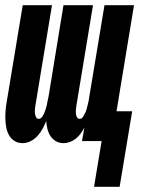

<svg xmlns="http://www.w3.org/2000/svg" viewBox="-20 -540 540 735"><path d="M340 175 369 0H294L303 -52Q297 -40 289 -29Q281 -18 270.5 -9.5Q260 -1 247.5 3.5Q235 8 223 8Q207 8 194 0.5Q181 -7 173 -19.5Q165 -32 161.5 -46.5Q158 -61 157 -77Q151 -62 143 -47Q135 -32 123.5 -19.5Q112 -7 97 0.5Q82 8 66 8Q49 8 35.5 -0.5Q22 -9 14.5 -22.5Q7 -36 4 -52Q1 -68 0.5 -85Q0 -102 1.5 -118.5Q3 -135 6 -152L67 -520H179L115 -133Q114 -126 113.5 -119Q113 -112 114 -105Q115 -98 118 -91.5Q121 -85 129 -85Q136 -85 141.5 -93Q147 -101 150 -108.5Q153 -116 155.5 -124Q158 -132 159.5 -139.5Q161 -147 162.5 -155Q164 -163 166 -171L223 -520H336L272 -133Q271 -126 270.5 -119Q270 -112 270.5 -105Q271 -98 274.5 -91.5Q278 -85 285 -85Q293 -85 298 -93Q303 -101 306.5 -108.5Q310 -116 312 -124Q314 -132 316 -139.5Q318 -147 319.5 -155Q321 -163 322 -171L380 -520H493L426 -114H486L438 175Z"/></svg>

Font: Iosevka SS04 Heavy
Style: Italic
Weight: 900
Italic angle: -9°
Monospace: yes
Designer: Belleve Invis
Foundry: Belleve Invis
Version: Version 19.0.0; ttfautohint (v1.8.4)